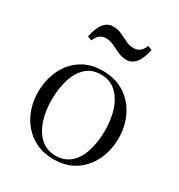

<svg xmlns="http://www.w3.org/2000/svg" viewBox="-169 -811 869 934"><g transform="rotate(30 266.0 -344.0)"><path d="M262 -483Q334 -483 385.5 -449.5Q437 -416 464.5 -360Q492 -304 492 -236Q492 -169 465.5 -113Q439 -57 389 -23.5Q339 10 268 10Q198 10 146.5 -23.5Q95 -57 67.5 -113Q40 -169 40 -236Q40 -304 66 -360Q92 -416 142 -449.5Q192 -483 262 -483ZM268 -10Q319 -10 352 -40.5Q385 -71 400.5 -122.5Q416 -174 416 -236Q416 -299 399 -350.5Q382 -402 348 -432.5Q314 -463 263 -463Q213 -463 180 -432.5Q147 -402 131.5 -350.5Q116 -299 116 -236Q116 -174 133 -122.5Q150 -71 184 -40.5Q218 -10 268 -10ZM416 -689Q404 -634 383 -610Q362 -586 334 -586Q307 -586 284.5 -596.5Q262 -607 241 -617.5Q220 -628 196 -628Q178 -628 163.5 -618Q149 -608 139 -583L115 -592Q127 -648 148 -671.5Q169 -695 197 -695Q225 -695 247 -684.5Q269 -674 290 -663.5Q311 -653 335 -653Q353 -653 367.5 -663Q382 -673 392 -698Z"/></g></svg>

Font: Gilda Display
Style: Regular
Weight: 400
Designer: Eduardo Rodriguez Tunni
Foundry: Eduardo Rodriguez Tunni
Version: Version 1.002; ttfautohint (v1.8.4.7-5d5b);gftools[0.9.22]